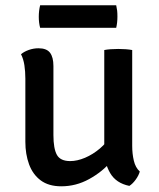

<svg xmlns="http://www.w3.org/2000/svg" viewBox="-20 -678 587 708"><path d="M467.5 -140Q467.5 -111 473.5 -85.5Q479.5 -60 495.5 -45.5Q491.5 -31 480.5 -15.8Q469.5 -0.5 457 7.5Q408 -2.5 386.2 -39.8Q364.5 -77 364.5 -125V-493.5Q374.5 -495.5 388.2 -496.5Q402 -497.5 416 -497.5Q430 -497.5 443.5 -496.5Q457 -495.5 467.5 -493.5ZM73.5 -388Q73.5 -414 70 -437.2Q66.5 -460.5 57.5 -478Q68.5 -487.5 86 -493.8Q103.5 -500 122 -500Q152 -500 164.5 -483.5Q177 -467 177 -434.5V-180Q177 -130 189.8 -107Q202.5 -84 239 -84Q264.5 -84 293.5 -96.2Q322.5 -108.5 348.5 -130.5Q374.5 -152.5 390.5 -182V-83.5Q357.5 -44.5 309 -17.8Q260.5 9 206 9Q159.5 9 130.2 -12.8Q101 -34.5 87.2 -72Q73.5 -109.5 73.5 -155ZM128 -575.5Q123 -594 123 -616Q123 -638.5 128 -658.5H408.5Q411 -647.5 412 -638.8Q413 -630 413 -617Q413 -594.5 408.5 -575.5Z"/></svg>

Font: Signika
Style: Regular
Weight: 400
Designer: Anna Giedry
Foundry: Anna Giedry
Version: Version 2.001